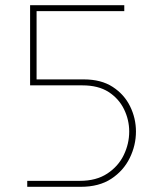

<svg xmlns="http://www.w3.org/2000/svg" viewBox="-20 -720 604 740"><path d="M85 0V-23H288Q351 -23 393.5 -51Q436 -79 457 -122.5Q478 -166 478 -213Q478 -258 458 -299Q438 -340 398.5 -365.5Q359 -391 298 -391H96V-700H459V-677H121V-414H303Q370 -414 414.5 -385Q459 -356 481.5 -310Q504 -264 504 -213Q504 -160 480 -111Q456 -62 409 -31Q362 0 291 0Z"/></svg>

Font: MuseoModerno SemiBold Thin
Style: Regular
Weight: 250
Version: Version 1.001